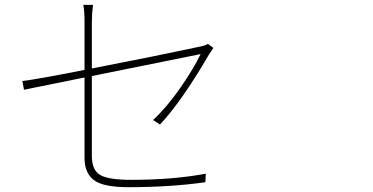

<svg xmlns="http://www.w3.org/2000/svg" viewBox="-20 -776 1540 793"><path d="M640.6 -261.7 612.3 -280.3Q669.9 -334 725.1 -413.6Q780.3 -493.2 808.6 -552.7Q567.4 -503.9 359.4 -461.9V-130.9Q359.4 -74.2 393.1 -53.7Q426.8 -33.2 522.5 -33.2Q693.4 -33.2 830.1 -58.6L828.1 -23.4Q684.6 -2.9 509.8 -2.9Q406.2 -2.9 367.7 -32.2Q329.1 -61.5 329.1 -124V-456.1Q215.8 -432.6 79.1 -405.3L72.3 -441.4Q131.8 -448.2 329.1 -487.3V-686.5Q329.1 -727.5 324.2 -755.9H364.3Q359.4 -720.7 359.4 -686.5V-493.2Q626 -544.9 803.7 -583Q829.1 -587.9 838.9 -594.7L861.3 -578.1Q857.4 -573.2 843.8 -551.8Q728.5 -354.5 640.6 -261.7Z"/></svg>

Font: Bpmf Zihi Sans ExtraLight
Style: ExtraLight
Weight: 250
Foundry: But Ko
Version: Version 1.320